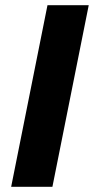

<svg xmlns="http://www.w3.org/2000/svg" viewBox="-20 -720 362 740"><path d="M322 -700 182 0H23L163 -700Z"/></svg>

Font: Gontserrat SemiBold
Style: Italic
Weight: 600
Italic angle: -11.3°
Designer: Julieta Ulanovsky
Foundry: Julieta Ulanovsky
Version: Version 6.001